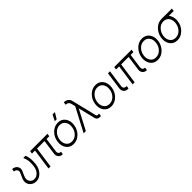

<svg xmlns="http://www.w3.org/2000/svg" viewBox="386 -2252 3804 3804"><g transform="rotate(-45 2287.5 -350.0)"><path d="M89 -500 81 -440H85Q124 -440 146 -409Q169 -377 150 -334L105 -232Q81 -179 86 -133Q88 -111 95.5 -92Q103 -73 115 -56Q127 -40 142 -27.5Q157 -15 176 -6Q195 3 214 7.5Q233 12 254 12Q340 12 406 -55Q473 -124 488 -232Q509 -385 465 -500H399Q408 -484 414.5 -466Q421 -448 426 -428Q437 -388 438 -339Q439 -290 431 -232Q419 -147 371 -97Q323 -48 263 -48Q200 -48 165 -98Q127 -152 162 -232L207 -334Q215 -351 216.5 -366.5Q218 -382 216 -397Q211 -428 194.5 -450Q178 -472 149 -486Q136 -493 122 -496.5Q108 -500 93 -500Z M592 -500 584 -440H669L607 0H664L726 -440H935L892 -132Q884 -76 915 -38Q946 0 999 0H1008L1017 -60H1007Q979 -60 962 -81Q945 -103 949 -132L992 -440H1070L1078 -500Z M1379 -512Q1278 -512 1202 -436Q1125 -359 1110 -250Q1095 -139 1149 -64Q1204 12 1305 12Q1407 12 1483 -64Q1559 -140 1574 -250Q1589 -361 1535 -436Q1480 -512 1379 -512ZM1370 -452Q1448 -452 1489 -393Q1529 -335 1517 -250Q1511 -207 1494.5 -171.5Q1478 -136 1449 -107Q1392 -48 1314 -48Q1236 -48 1195 -107Q1155 -165 1167 -250Q1173 -293 1190.5 -328.5Q1208 -364 1236 -393Q1293 -452 1370 -452ZM1357 -574H1410L1487 -700H1421Z M1748 -712 1740 -652H1749Q1781 -652 1803 -634Q1825 -616 1833 -585L1854 -499L1592 0H1654L1873 -419L1960 -62Q1968 -33 1988 -17Q2010 0 2039 0H2077L2085 -60H2047Q2022 -60 2016 -85L1889 -607Q1879 -654 1842 -683Q1805 -712 1758 -712Z M2433 -512Q2332 -512 2256 -436Q2179 -359 2164 -250Q2149 -139 2203 -64Q2258 12 2359 12Q2461 12 2537 -64Q2613 -140 2628 -250Q2643 -361 2589 -436Q2534 -512 2433 -512ZM2424 -452Q2502 -452 2543 -393Q2583 -335 2571 -250Q2565 -207 2548.5 -171.5Q2532 -136 2503 -107Q2446 -48 2368 -48Q2290 -48 2249 -107Q2209 -165 2221 -250Q2227 -293 2244.5 -328.5Q2262 -364 2290 -393Q2347 -452 2424 -452Z M2773 -500 2721 -132Q2713 -76 2744 -38Q2775 0 2828 0H2850L2858 -60H2836Q2808 -60 2791 -81Q2774 -103 2778 -132L2830 -500Z M2949 -500 2941 -440H3026L2964 0H3021L3083 -440H3292L3249 -132Q3241 -76 3272 -38Q3303 0 3356 0H3365L3374 -60H3364Q3336 -60 3319 -81Q3302 -103 3306 -132L3349 -440H3427L3435 -500Z M3736 -512Q3635 -512 3559 -436Q3482 -359 3467 -250Q3452 -139 3506 -64Q3561 12 3662 12Q3764 12 3840 -64Q3916 -140 3931 -250Q3946 -361 3892 -436Q3837 -512 3736 -512ZM3727 -452Q3805 -452 3846 -393Q3886 -335 3874 -250Q3868 -207 3851.5 -171.5Q3835 -136 3806 -107Q3749 -48 3671 -48Q3593 -48 3552 -107Q3512 -165 3524 -250Q3530 -293 3547.5 -328.5Q3565 -364 3593 -393Q3650 -452 3727 -452Z M4286 -512Q4185 -512 4109 -436Q4032 -359 4017 -250Q4002 -139 4056 -64Q4111 12 4212 12Q4314 12 4390 -64Q4466 -140 4481 -250Q4486 -280 4484.5 -308.5Q4483 -337 4476 -363Q4469 -389 4458 -411.5Q4447 -434 4430 -452H4567L4575 -512ZM4277 -452Q4355 -452 4396 -393Q4436 -335 4424 -250Q4418 -207 4401.5 -171.5Q4385 -136 4356 -107Q4299 -48 4221 -48Q4143 -48 4102 -107Q4062 -165 4074 -250Q4080 -293 4097.5 -328.5Q4115 -364 4143 -393Q4200 -452 4277 -452Z"/></g></svg>

Font: Unageo
Style: Light-Italic
Weight: 300
Designer: Richard Sepsi
Foundry: Richard Sepsi
Version: Version 2.000